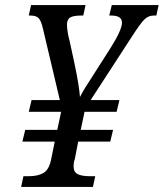

<svg xmlns="http://www.w3.org/2000/svg" viewBox="-20 -734 643 754"><path d="M72 -42H93Q129 -42 151 -55Q173 -68 181 -109L195 -178H68L79 -224H205L220 -295H93L104 -341H215L149 -620Q142 -651 132.5 -662Q123 -673 99 -673H93L102 -714H316L307 -673H300Q269 -673 256 -665.5Q243 -658 243 -637Q243 -625 246 -606.5Q249 -588 253 -575L272 -487Q291 -397 294 -353Q309 -383 341 -431L415 -547Q459 -617 459 -645Q459 -659 448.5 -666Q438 -673 415 -673H409L419 -714H603L594 -673H584Q563 -673 547.5 -658Q532 -643 501 -595L336 -341H449L438 -295H312L297 -224H424L413 -178H287L274 -110Q269 -97 269 -81Q269 -58 285.5 -50Q302 -42 333 -42H354L345 0H63Z"/></svg>

Font: Noto Serif Narrow
Style: Italic
Weight: 400
Width: 4
Italic angle: -12°
Designer: Monotype Design Team
Foundry: Monotype Imaging Inc.
Version: Version 1.001